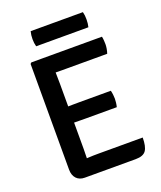

<svg xmlns="http://www.w3.org/2000/svg" viewBox="-153 -940 873 1038"><g transform="rotate(-20 283.5 -421.0)"><path d="M88 -676.5 94.5 -683H199.5V-589Q199.5 -568 200 -554.2Q200.5 -540.5 200.5 -520V-147Q200.5 -133 200 -120.8Q199.5 -108.5 199.5 -93.5V1.5H153.5Q123 1.5 105.5 -17.2Q88 -36 88 -68.5ZM446 -392Q449 -381 450.5 -367.5Q452 -354 452 -344.5Q452 -335 450.5 -322Q449 -309 446 -297.5H263.5Q252 -297.5 233.5 -297.8Q215 -298 195.5 -298.2Q176 -298.5 161 -298.5V-390.5Q176 -391 195.5 -391.2Q215 -391.5 233.5 -391.8Q252 -392 263.5 -392ZM501 -683Q503.5 -670.5 504.2 -659Q505 -647.5 505 -638Q505 -628 502.8 -613.8Q500.5 -599.5 496 -586.5H263.5Q252 -586.5 233.5 -586.5Q215 -586.5 195.5 -587Q176 -587.5 161 -588V-683ZM521.5 -95.5Q521.5 -44.5 505.8 -21.5Q490 1.5 446 1.5H161V-91Q186 -92.5 210.5 -94Q235 -95.5 266.5 -95.5ZM149 -756Q146 -767 144.8 -776.8Q143.5 -786.5 143.5 -799Q143.5 -811.5 144.8 -821.5Q146 -831.5 149 -843H449.5Q452.5 -831.5 453.5 -822.2Q454.5 -813 454.5 -800Q454.5 -775.5 449.5 -756Z"/></g></svg>

Font: Signika Negative Medium
Style: Regular
Weight: 500
Designer: Anna Giedry
Foundry: Anna Giedry
Version: Version 2.001